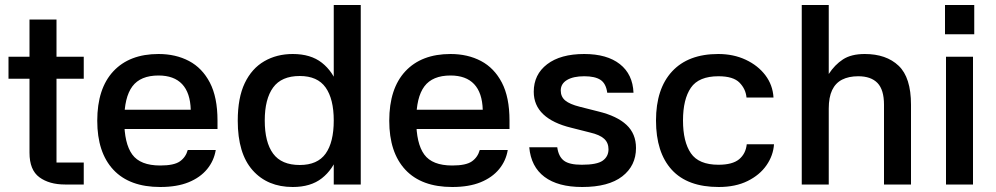

<svg xmlns="http://www.w3.org/2000/svg" viewBox="-20 -738 3985 768"><path d="M315 -423H206V-88H315V0H240Q177 0 137.5 -29Q98 -58 98 -127V-423H14V-511H98V-660H206V-511H315Z M428 -299H743Q741 -367 708.5 -401.5Q676 -436 614 -436Q542 -436 509.5 -392.5Q477 -349 477 -257Q477 -164 509 -120Q541 -76 621 -76Q676 -76 699.5 -92.5Q723 -109 731 -138H843Q836 -95 808.5 -61.5Q781 -28 734.5 -9Q688 10 621 10Q498 10 433.5 -59Q369 -128 369 -255Q369 -384 433.5 -453Q498 -522 614 -522Q683 -522 736 -494Q789 -466 819.5 -407.5Q850 -349 850 -256V-222H427Z M1315 -718H1423V0H1315ZM1151 10Q1050 10 990.5 -57Q931 -124 931 -255Q931 -347 959 -405.5Q987 -464 1037 -493Q1087 -522 1151 -522Q1223 -522 1267.5 -487Q1312 -452 1332.5 -392Q1353 -332 1353 -255Q1353 -179 1332.5 -119.5Q1312 -60 1267.5 -25Q1223 10 1151 10ZM1179 -78Q1250 -78 1282.5 -123.5Q1315 -169 1315 -256Q1315 -342 1282.5 -388Q1250 -434 1179 -434Q1106 -434 1072.5 -388Q1039 -342 1039 -256Q1039 -169 1072.5 -123.5Q1106 -78 1179 -78Z M1596 -299H1911Q1909 -367 1876.5 -401.5Q1844 -436 1782 -436Q1710 -436 1677.5 -392.5Q1645 -349 1645 -257Q1645 -164 1677 -120Q1709 -76 1789 -76Q1844 -76 1867.5 -92.5Q1891 -109 1899 -138H2011Q2004 -95 1976.5 -61.5Q1949 -28 1902.5 -9Q1856 10 1789 10Q1666 10 1601.5 -59Q1537 -128 1537 -255Q1537 -384 1601.5 -453Q1666 -522 1782 -522Q1851 -522 1904 -494Q1957 -466 1987.5 -407.5Q2018 -349 2018 -256V-222H1595Z M2409 -367Q2404 -404 2382 -418.5Q2360 -433 2317 -433Q2273 -433 2248 -418Q2223 -403 2223 -376Q2223 -351 2241 -336Q2259 -321 2299 -311L2374 -292Q2448 -274 2486 -238.5Q2524 -203 2524 -146Q2524 -75 2469 -32.5Q2414 10 2309 10Q2212 10 2158 -30.5Q2104 -71 2097 -149H2209Q2214 -112 2235.5 -95.5Q2257 -79 2307 -79Q2368 -79 2391 -95.5Q2414 -112 2414 -141Q2414 -167 2396.5 -183Q2379 -199 2340 -208L2265 -227Q2191 -245 2153 -281Q2115 -317 2115 -371Q2115 -440 2168.5 -481Q2222 -522 2317 -522Q2408 -522 2459.5 -481.5Q2511 -441 2514 -367Z M2855 10Q2730 10 2667 -59Q2604 -128 2604 -256Q2604 -383 2668.5 -452.5Q2733 -522 2853 -522Q2914 -522 2963 -499Q3012 -476 3041.5 -437Q3071 -398 3074 -348H2966Q2963 -382 2938 -407.5Q2913 -433 2854 -433Q2775 -433 2743.5 -387Q2712 -341 2712 -256Q2712 -171 2743.5 -125Q2775 -79 2854 -79Q2910 -79 2936.5 -101Q2963 -123 2967 -161H3076Q3073 -116 3046 -77Q3019 -38 2970.5 -14Q2922 10 2855 10Z M3295 0H3187V-718H3295V-442Q3319 -479 3352 -500.5Q3385 -522 3439 -522Q3525 -522 3574.5 -475Q3624 -428 3624 -319V0H3516V-319Q3516 -379 3490 -406Q3464 -433 3413 -433Q3375 -433 3348.5 -419.5Q3322 -406 3308.5 -377.5Q3295 -349 3295 -304Z M3872 -511V0H3764V-511ZM3760 -718H3877V-601H3760Z"/></svg>

Font: Asta Sans SemiBold
Style: Regular
Weight: 600
Designer: 42dot
Version: Version 1.000